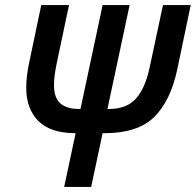

<svg xmlns="http://www.w3.org/2000/svg" viewBox="-20 -734 769 754"><path d="M277 -211H273Q176 -212 129.5 -260Q83 -308 83 -389Q83 -436 96 -495L142 -714H251L202 -482Q192 -433 192 -400Q192 -350 217 -328Q242 -306 291 -306H296L383 -714H489L402 -306H407Q478 -306 514.5 -347.5Q551 -389 568 -471L620 -714H729L676 -461Q650 -338 585.5 -274.5Q521 -211 391 -211H383L338 0H232Z"/></svg>

Font: Noto Sans UI NarrowMedium
Style: Italic
Weight: 500
Width: 4
Italic angle: -12°
Designer: Monotype Design Team
Foundry: Monotype Imaging Inc.
Version: Version 1.001